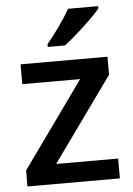

<svg xmlns="http://www.w3.org/2000/svg" viewBox="-54 -807 586 848"><g transform="rotate(-5 239.0 -383.0)"><path d="M442.9 0H33.2V-70.8L306.2 -452.1H49.8V-540H435.1V-460L168 -87.9H442.9ZM413.6 -766.1V-755.9Q388.7 -725.6 337.9 -678.7Q287.1 -631.8 252.4 -606H176.3V-618.2Q241.2 -697.8 280.3 -766.1Z"/></g></svg>

Font: OpenSans-Semibold
Style: Regular
Weight: 600
Foundry: Ascender Corporation
Version: Version 1.10